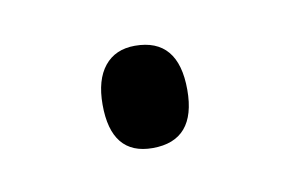

<svg xmlns="http://www.w3.org/2000/svg" viewBox="-30 -430 284 183"><g transform="rotate(-10 112.0 -338.5)"><path d="M107 -388Q149 -388 149 -338Q149 -289 107 -289Q67 -289 67 -338Q67 -362 77.5 -375Q88 -388 107 -388Z"/></g></svg>

Font: Noto Sans Display Light Narrow
Style: Regular
Weight: 300
Width: 4
Designer: Monotype Design team
Foundry: Monotype Imaging Inc.
Version: Version 1.000